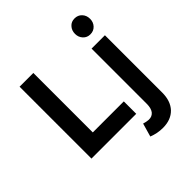

<svg xmlns="http://www.w3.org/2000/svg" viewBox="-248 -944 1322 1322"><g transform="rotate(-45 412.5 -283.0)"><path d="M86 -700V0H522V-121H220V-700ZM554 90C539 89 523 86 508 81L480 179C513 192 547 199 584 199C637 199 678 183 708 152C737 121 752 78 752 23V-535H622V3C622 32 616 53 605 68C593 83 576 91 554 90ZM739 -743C725 -758 707 -765 686 -765C665 -765 647 -758 634 -743C620 -728 613 -710 613 -687C613 -665 620 -647 634 -632C648 -617 665 -610 686 -610C707 -610 725 -617 739 -632C753 -647 760 -665 760 -687C760 -710 753 -728 739 -743Z"/></g></svg>

Font: Argentum Sans Medium
Style: Regular
Weight: 500
Designer: Julieta Ulanovsky
Foundry: Julieta Ulanovsky
Version: Version 5.001;January 29, 2019;FontCreator 11.5.0.2425 64-bi